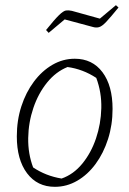

<svg xmlns="http://www.w3.org/2000/svg" viewBox="-20 -714 500 742"><path d="M192 8Q124 8 84.5 -44.5Q45 -97 45 -187Q45 -249 62.5 -303Q80 -357 111 -398.5Q142 -440 182.5 -463.5Q223 -487 269 -487Q337 -487 376 -435Q415 -383 415 -293Q415 -231 397.5 -176.5Q380 -122 349.5 -80.5Q319 -39 278.5 -15.5Q238 8 192 8ZM218 -24Q264 -40 298 -81.5Q332 -123 351 -179Q370 -235 371.5 -296Q373 -357 352 -413Q300 -447 241 -455Q196 -437 162 -395Q128 -353 109 -297Q90 -241 89 -180.5Q88 -120 108 -67Q157 -34 218 -24ZM168 -587 158 -598Q191 -639 208 -655.5Q225 -672 235 -673.5Q245 -675 258 -672L366 -642L428 -694L438 -685Q407 -647 390.5 -629.5Q374 -612 362.5 -609Q351 -606 338 -610L230 -639Z"/></svg>

Font: Piazzolla ExtraLight
Style: Italic
Weight: 200
Italic angle: -11.3°
Designer: Juan Pablo del Peral
Foundry: Huerta Tipografica
Version: Version 1.330